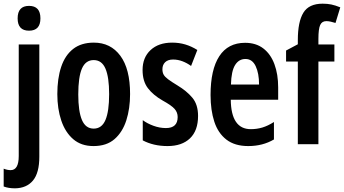

<svg xmlns="http://www.w3.org/2000/svg" viewBox="-42 -785 1872 1045"><path d="M54 -685Q54 -753 116 -753Q178 -753 178 -685Q178 -618 116 -618Q54 -618 54 -685ZM40 240Q4 240 -22 230V133Q-2 141 16 141Q60 141 60 64V-543H172V68Q172 156 137.5 197.5Q103 239 40 240Z M666 -273Q666 -194 645.5 -130Q625 -66 581.5 -28Q538 10 467 10Q400 10 356.5 -27.5Q313 -65 291.5 -129Q270 -193 270 -273Q270 -358 291 -421Q312 -484 356 -518.5Q400 -553 469 -553Q560 -553 613 -481.5Q666 -410 666 -273ZM384 -271Q384 -179 404 -132Q424 -85 468 -85Q512 -85 532 -132Q552 -179 552 -273Q552 -365 532 -411.5Q512 -458 468 -458Q424 -458 404 -412Q384 -366 384 -271Z M1036 -154Q1036 -74 992 -32Q948 10 870 10Q831 10 797 2Q763 -6 735 -21V-131Q759 -113 793 -100.5Q827 -88 861 -88Q925 -88 925 -148Q925 -173 908.5 -192Q892 -211 843 -238Q792 -267 763 -305Q734 -343 734 -404Q734 -472 777.5 -512.5Q821 -553 895 -553Q933 -553 966.5 -543Q1000 -533 1032 -513L998 -426Q976 -442 951 -451.5Q926 -461 900 -461Q872 -461 857 -446.5Q842 -432 842 -408Q842 -391 848.5 -379Q855 -367 873 -353.5Q891 -340 924 -320Q974 -290 1005 -253Q1036 -216 1036 -154Z M1292 -552Q1351 -552 1391 -521.5Q1431 -491 1451.5 -436Q1472 -381 1472 -309V-242H1214Q1216 -82 1323 -82Q1356 -82 1386 -91Q1416 -100 1449 -121V-26Q1388 10 1309 10Q1236 10 1190.5 -25Q1145 -60 1124.5 -122.5Q1104 -185 1104 -268Q1104 -406 1151.5 -479Q1199 -552 1292 -552ZM1294 -464Q1258 -464 1237.5 -431Q1217 -398 1215 -325H1368Q1368 -386 1349.5 -425Q1331 -464 1294 -464Z M1778 -450H1691V0H1579V-450H1515V-510L1579 -544V-567Q1579 -666 1609 -715.5Q1639 -765 1714 -765Q1740 -765 1761.5 -760.5Q1783 -756 1810 -745L1784 -660Q1771 -664 1758.5 -667Q1746 -670 1734 -670Q1710 -670 1700.5 -648.5Q1691 -627 1691 -573V-543H1778Z"/></svg>

Font: Noto Sans ExtraCondensed SemiBold
Style: Regular
Weight: 600
Width: 2
Designer: Monotype Design Team
Foundry: Monotype Imaging Inc.
Version: Version 2.013; ttfautohint (v1.8.4.7-5d5b)